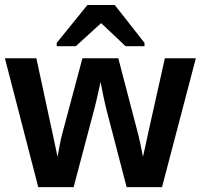

<svg xmlns="http://www.w3.org/2000/svg" viewBox="-23 -767 823 787"><path d="M363.8 -321.3 278.8 0H133.8L-2.9 -528.3H126L193.4 -215.8Q198.2 -193.4 203.1 -170.4Q208 -147.5 212.9 -124.5Q217.8 -147.9 221.7 -171.4Q225.6 -194.8 231.9 -217.8L314.9 -528.3H461.9L543 -217.8Q546.4 -205.1 551.5 -181.9Q556.6 -158.7 563 -124.5Q568.4 -147.9 573.5 -171.1Q578.6 -194.3 583.5 -217.8L652.8 -528.3H779.8L641.1 0H496.1L412.1 -322.3Q409.2 -333.5 403.3 -360.6Q397.5 -387.7 389.2 -430.7Q382.8 -403.3 377 -376Q371.1 -348.6 363.8 -321.3ZM209.5 -577.6V-591.3L335.4 -746.6H447.3L569.3 -591.3V-577.6H491.7L392.6 -671.4H390.6L287.6 -577.6Z"/></svg>

Font: Arimo
Style: Bold
Weight: 700
Designer: Steve Matteson
Foundry: Monotype Imaging Inc.
Version: Version 1.33